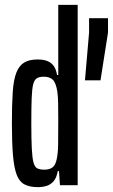

<svg xmlns="http://www.w3.org/2000/svg" viewBox="-20 -763 465 791"><path d="M136 8Q103 8 81.5 -3Q60 -14 49 -42.5Q38 -71 33.5 -123Q29 -175 29 -256Q29 -333 32.5 -384Q36 -435 47.5 -464Q59 -493 80 -505.5Q101 -518 135 -518Q160 -518 176.5 -511Q193 -504 202.5 -489.5Q212 -475 215 -454H220V-743H300V0H227L223 -58H218Q213 -30 200.5 -16Q188 -2 171.5 3Q155 8 136 8ZM163 -64Q184 -64 196.5 -73.5Q209 -83 214 -109Q219 -132 219.5 -170Q220 -208 220 -265Q220 -305 219.5 -336Q219 -367 216 -387Q210 -423 197 -435Q184 -447 160 -447Q143 -447 132.5 -441Q122 -435 117 -416.5Q112 -398 110.5 -359Q109 -320 109 -255Q109 -190 111 -151Q113 -112 118 -93.5Q123 -75 133.5 -69.5Q144 -64 163 -64ZM330 -432 347 -629V-688H425V-629L394 -432Z"/></svg>

Font: Saira UltraCondensed SemiBold
Style: Regular
Weight: 600
Width: 1
Designer: Hector Gatti with collaboration of the Omnibus-Type team
Foundry: Omnibus-Type
Version: Version 1.101